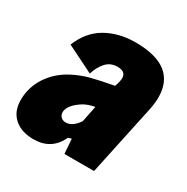

<svg xmlns="http://www.w3.org/2000/svg" viewBox="-139 -635 740 758"><g transform="rotate(30 231.0 -255.5)"><path d="M455 -378Q455 -354 449 -324L380 0H245L240 -67L225 -62Q191 11 110 11Q54 11 21.5 -18Q-11 -47 -11 -99Q-11 -156 20 -204Q51 -252 105 -281Q143 -301 181 -311Q219 -321 284 -333L285 -337Q293 -359 293 -373Q293 -403 255 -403Q223 -403 203 -380.5Q183 -358 173 -325L50 -386Q78 -456 135.5 -489Q193 -522 269 -522Q455 -522 455 -378ZM243 -148 258 -222Q227 -216 207 -204Q158 -173 156 -140Q156 -127 164.5 -118.5Q173 -110 187 -110Q217 -110 243 -148Z"/></g></svg>

Font: Decalotype Black Italic
Style: Regular
Weight: 900
Italic angle: -12°
Designer: Alfredo Marco Pradil
Foundry: Alfredo Marco Pradil
Version: Version 1.0